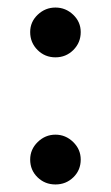

<svg xmlns="http://www.w3.org/2000/svg" viewBox="-20 -473 294 509"><path d="M194 -50Q194 -22 174.5 -3Q155 16 127 16Q99 16 79.5 -3Q60 -22 60 -50Q60 -77 80 -96.5Q100 -116 127 -116Q154 -116 174 -96.5Q194 -77 194 -50ZM194 -388Q194 -360 174.5 -340.5Q155 -321 127 -321Q99 -321 79.5 -340.5Q60 -360 60 -388Q60 -415 80 -434Q100 -453 127 -453Q154 -453 174 -434Q194 -415 194 -388Z"/></svg>

Font: GFS Artemisia
Style: Bold
Weight: 700
Designer: Designed by Takis Katsoulidis.
Foundry: Designed by Takis Katsoulidis.
Version: Version 1.0